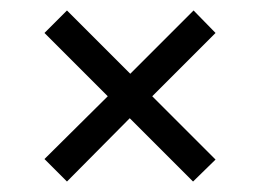

<svg xmlns="http://www.w3.org/2000/svg" viewBox="-20 -436 497 367"><path d="M108 -89 65 -132 186 -252 65 -373 108 -416 229 -295 350 -416 392 -373 271 -252 392 -131 349 -89 228 -210Z"/></svg>

Font: Saira SemiCondensed
Style: Regular
Weight: 400
Width: 4
Designer: Hector Gatti with collaboration of the Omnibus-Type team
Foundry: Omnibus-Type
Version: Version 1.101